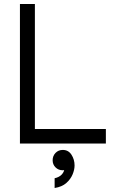

<svg xmlns="http://www.w3.org/2000/svg" viewBox="-20 -720 571 963"><path d="M80 0V-700H155V0ZM119 0V-73H511V0ZM254 223V174Q277 169 290 155Q303 141 303 123Q303 107 299 98L330 80Q333 90 333 100Q333 115 325 122Q317 129 308 131.5Q299 134 295 134Q273 134 258.5 119.5Q244 105 244 84Q244 62 258.5 47Q273 32 295 32Q323 32 338.5 56Q354 80 354 110Q354 131 344 155Q334 179 312.5 198Q291 217 254 223Z"/></svg>

Font: Fustat
Style: Regular
Weight: 400
Designer: Mohamed Gaber, Khaled Hosny, Laura Garcia Mut
Foundry: Kief Type Foundry, Alif Type Foundry, Hard Type Foundry
Version: Version 1.007